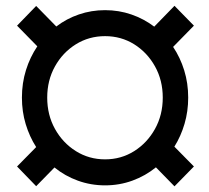

<svg xmlns="http://www.w3.org/2000/svg" viewBox="-20 -638 732 671"><path d="M56.6 -296.9Q56.6 -347.7 70.8 -393.1Q85 -438.5 110.4 -476.1L39.6 -548.3L106.4 -617.2L176.8 -545.4Q212.4 -572.8 255.9 -587.6Q299.3 -602.5 347.2 -602.5Q395.5 -602.5 439.2 -587.4Q482.9 -572.3 519 -544.9L589.8 -617.7L657.7 -548.3L585 -474.1Q609.9 -437 623.8 -392.1Q637.7 -347.2 637.7 -296.9Q637.7 -249 625 -205.6Q612.3 -162.1 589.4 -125.5L657.7 -56.2L589.8 13.2L524.9 -53.2Q488.3 -23.4 442.9 -6.8Q397.5 9.8 347.2 9.8Q297.4 9.8 252.2 -6.6Q207 -22.9 170.4 -52.7L106.4 12.7L39.6 -56.2L106.4 -124Q83 -160.6 69.8 -204.3Q56.6 -248 56.6 -296.9ZM145 -296.9Q145 -236.3 172.1 -187.5Q199.2 -138.7 245.1 -109.9Q291 -81.1 347.2 -81.1Q403.3 -81.1 449 -109.9Q494.6 -138.7 521.7 -187.5Q548.8 -236.3 548.8 -296.9Q548.8 -357.4 521.7 -406Q494.6 -454.6 449 -483.2Q403.3 -511.7 347.2 -511.7Q291 -511.7 245.1 -483.2Q199.2 -454.6 172.1 -406Q145 -357.4 145 -296.9Z"/></svg>

Font: Vazirmatn UI FD
Style: Bold
Weight: 700
Designer: Saber Rastikerdar
Foundry: Saber Rastikerdar
Version: Version 33.003